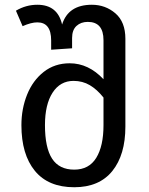

<svg xmlns="http://www.w3.org/2000/svg" viewBox="-20 -773 628 807"><path d="M507 -610V-241Q507 -122 452 -54Q397 14 292 14Q183 14 126.5 -55Q70 -124 70 -247Q70 -316 94 -375.5Q118 -435 164 -471Q210 -507 273 -507Q352 -507 415 -440V-604Q415 -681 349 -681Q320 -681 301.5 -664Q283 -647 283 -613V-570L195 -564V-603Q195 -679 137 -679Q111 -679 75 -663L47 -728Q89 -753 137 -753Q222 -753 241 -670Q267 -753 366 -753Q423 -753 465 -717Q507 -681 507 -610ZM415 -247V-363Q388 -397 357.5 -415Q327 -433 289 -433Q233 -433 201 -383.5Q169 -334 169 -247Q169 -152 199 -106Q229 -60 292 -60Q354 -60 384.5 -109.5Q415 -159 415 -247Z"/></svg>

Font: FiraGO
Style: Regular
Weight: 400
Designer: bBox Type
Foundry: bBox Type GmbH
Version: Version 1.001;April 20, 2020;FontCreator 12.0.0.2555 64-bit